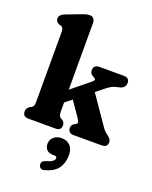

<svg xmlns="http://www.w3.org/2000/svg" viewBox="-182 -846 963 1216"><g transform="rotate(20 299.0 -238.0)"><path d="M66 0Q27 0 27 -35.5Q27 -48.5 32.8 -57Q38.5 -65.5 49 -72.5L59 -77Q67 -81.5 71 -90.2Q75 -99 75 -121.5V-586Q75 -605.5 70.2 -613Q65.5 -620.5 56.5 -624.5L42.5 -627.5Q20.5 -639 20.5 -659.5Q20.5 -685 55 -698.5L144 -732.5Q166.5 -741.5 180.2 -745.2Q194 -749 207.5 -749Q224 -749 233.2 -738.2Q242.5 -727.5 242.5 -710.5V-260L367 -361.5Q386 -376 366.5 -388L354 -394Q337 -405.5 337 -426Q337 -462 377 -462H540Q578.5 -462 578.5 -426.5Q578.5 -411 568.5 -398.8Q558.5 -386.5 528.5 -381Q511 -378 495.8 -371.2Q480.5 -364.5 456 -345L402.5 -302.5L534 -111.5Q543.5 -98 550.8 -90.8Q558 -83.5 567.5 -77Q582.5 -65.5 590 -55.8Q597.5 -46 597.5 -33.5Q597.5 0 559 0H366.5Q351 0 341.2 -9.5Q331.5 -19 331.5 -35.5Q331.5 -54 347.5 -65L358.5 -71Q371.5 -78.5 368.2 -88Q365 -97.5 352.5 -116.5L288 -210L242.5 -173.5V-121.5Q242.5 -97 245.8 -87.5Q249 -78 257 -73L268 -67.5Q285.5 -55.5 285.5 -35.5Q285.5 0 250.5 0ZM291 162.5Q262.5 162.5 247.8 147.5Q233 132.5 233 107.5Q233 79 254 61.2Q275 43.5 305.5 43.5Q340.5 43.5 363 65.2Q385.5 87 385.5 129.5Q385.5 181.5 360.8 217.5Q336 253.5 274.5 271Q258 275.5 247.8 269.8Q237.5 264 235 251Q229.5 224.5 259.5 215.5Q294.5 204.5 305.2 195.2Q316 186 316 175Q316 162.5 300.5 162.5Z"/></g></svg>

Font: Fraunces 72pt S100
Style: Bold
Weight: 700
Version: Version 1.000; ttfautohint (v1.8.3)